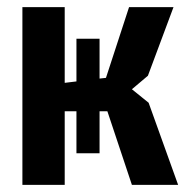

<svg xmlns="http://www.w3.org/2000/svg" viewBox="-20 -520 531 540"><path d="M195 -411H260V-299L278 -301L343 -500H468L396 -307L351 -269L398 -231L481 0H351L282 -207H260V-89H195V-207H162V0H43V-500H162V-287L195 -291Z"/></svg>

Font: PT Sans Narrow
Style: Bold
Weight: 700
Width: 3
Designer: A.Korolkova, O.Umpeleva, V.Yefimov
Foundry: ParaType Ltd
Version: Version 2.003W OFL